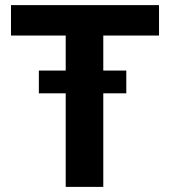

<svg xmlns="http://www.w3.org/2000/svg" viewBox="-20 -731 667 751"><path d="M23 -592H237V-455H132V-366H237V0H384V-366H474V-455H384V-592H602V-711H23Z"/></svg>

Font: Asimov Pro
Style: Bd
Weight: 700
Designer: Google
Version: Version 2.000980; 2014